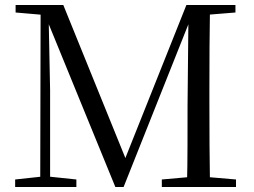

<svg xmlns="http://www.w3.org/2000/svg" viewBox="-20 -748 1015 768"><path d="M40.6 0V-30.1L151.9 -42.1H171.2L285.5 -30.1V0ZM42.4 -698V-728H179.8V-686.9H170.9ZM140.9 0 142.5 -728H173.6L180.4 -387.1V0ZM441.4 0 157 -695.3H151.6V-728H233.2L491.8 -90.5H470.1L476.4 -103.2L725.6 -728H764.6V-695.3H751.6L741 -669.7L474.4 0ZM627.3 0V-30.1L763.8 -42.1H784.1L924 -30.1V0ZM727.7 0Q730 -84.1 730 -166.7Q730 -249.3 730.2 -325.4L734.2 -728H820Q818.6 -645 818.1 -560.5Q817.6 -476.1 817.6 -391.1V-336.8Q817.6 -251.7 818.1 -167.7Q818.6 -83.6 820 0ZM773.7 -686.9V-728H921.8V-698L784.4 -686.9Z"/></svg>

Font: Source Han Serif JP VF
Style: Regular
Weight: 250
Designer: Ryoko NISHIZUKA 西塚涼子 (kana & ideographs); Frank Grießhammer (Latin, Greek & Cyrillic); Wenlong ZHANG 张文龙 (bopomofo); San
Foundry: Adobe
Version: Version 2.001;hotconv 1.1.0;makeotfexe 2.6.0